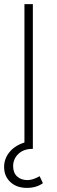

<svg xmlns="http://www.w3.org/2000/svg" viewBox="-23 -725 276 935"><path d="M186 167Q154 190 108 190Q58 190 27.5 161.5Q-3 133 -3 88Q-3 48 23 16Q49 -16 96 -31V-705H137V0H135Q92 0 66.5 24.5Q41 49 41 84Q41 116 60 134Q79 152 111 152Q137 152 170 133Z"/></svg>

Font: wassup Sans
Style: Light
Weight: 200
Version: Version 2.001